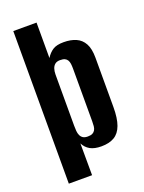

<svg xmlns="http://www.w3.org/2000/svg" viewBox="-142 -698 663 882"><g transform="rotate(-20 190.0 -257.0)"><path d="M37.4 116V-630H151.1V-456.8Q165.1 -479.1 183.7 -491Q202.2 -503 236.8 -503Q271.6 -503 297 -491.8Q322.3 -480.7 336.3 -455.3Q350.3 -429.9 350.3 -385.9V-144.8Q350.3 -89.6 338 -56.4Q325.7 -23.1 300.7 -8.4Q275.7 6.3 237.5 6.3Q203.5 6.3 182.6 -5.4Q161.8 -17.2 150.5 -39.5L151.1 116ZM193.9 -57.7Q208.7 -57.7 217.1 -62.1Q225.5 -66.5 229.9 -74.4Q234.3 -82.4 235.3 -93Q236.3 -103.5 236.3 -116.7V-373.9Q236.3 -386.7 235 -397.3Q233.6 -407.9 229.2 -415.5Q224.8 -423.1 216.4 -427.1Q208 -431.1 193.2 -431.1Q177.7 -431.1 168.6 -423.8Q159.5 -416.5 155.5 -404Q151.4 -391.5 151.4 -375.8V-125.9Q151.4 -112.1 152.4 -100Q153.4 -87.8 157.8 -78.2Q162.2 -68.7 170.6 -63.2Q179 -57.7 193.9 -57.7Z"/></g></svg>

Font: Alumni Sans SC Thin
Style: Regular
Weight: 100
Designer: Robert E. Leuschke
Foundry: Robert E. Leuschke
Version: Version 1.018